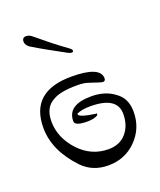

<svg xmlns="http://www.w3.org/2000/svg" viewBox="-88 -452 443 531"><g transform="rotate(-20 133.0 -186.0)"><path d="M142 21Q96 21 66 -10Q8 -71 8 -138Q8 -245 129 -245Q214 -245 214 -209Q214 -201 206 -201Q202 -201 167 -213Q161 -215 153.5 -216Q146 -217 135 -217Q87 -217 65 -204Q35 -189 35 -147Q35 -99 72 -59Q108 -21 158 -21Q191 -21 210 -43Q229 -65 229 -99Q229 -150 150 -150Q125 -150 110 -143V-141Q110 -132 159 -125Q161 -127 161 -124L160 -120Q149 -113 129 -113Q92 -113 92 -127Q92 -175 162 -175Q203 -175 230 -154Q258 -135 258 -95Q258 -46 224 -12Q191 21 142 21ZM153 -307Q148 -307 141 -311Q110 -328 91 -338.5Q72 -349 49 -363Q38 -371 38 -381Q38 -393 50 -393Q59 -393 68 -385Q87 -369 108.5 -352Q130 -335 151 -320Q158 -315 158 -311Q158 -307 153 -307Z"/></g></svg>

Font: Ole
Style: Regular
Weight: 400
Designer: Robert E. Leuschke
Foundry: Robert E. Leuschke
Version: Version 1.010; ttfautohint (v1.8.3)